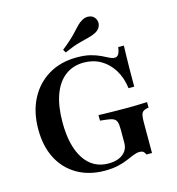

<svg xmlns="http://www.w3.org/2000/svg" viewBox="-114 -865 901 976"><g transform="rotate(-15 336.5 -377.5)"><path d="M319.4 11.3Q236.3 11.3 174.2 -24.6Q112.1 -60.5 78.6 -125.4Q45.2 -190.3 45.2 -279Q45.2 -370.2 80.6 -438.3Q116.1 -506.5 179.8 -544.4Q243.5 -582.3 328.2 -582.3Q370.2 -582.3 400 -574.6Q429.8 -566.9 451.2 -556.5Q472.6 -546 487.9 -538.3Q503.2 -530.6 516.1 -530.6Q528.2 -530.6 535.5 -541.9Q542.7 -553.2 546 -578.2H575.8Q575 -552.4 574.2 -524.2Q573.4 -496 573 -457.7Q572.6 -419.4 572.6 -362.9H542.7Q535.5 -419.4 509.7 -460.9Q483.9 -502.4 444.8 -525Q405.6 -547.6 355.6 -547.6Q298.4 -547.6 257.3 -516.1Q216.1 -484.7 194.8 -425.4Q173.4 -366.1 173.4 -281.5Q173.4 -157.3 219 -88.3Q264.5 -19.4 346 -19.4Q379 -19.4 402 -29.4Q425 -39.5 437.5 -57.3Q450 -75 450 -100V-171.8Q450 -196.8 445.6 -210.1Q441.1 -223.4 427.8 -229.4Q414.5 -235.5 388.7 -237.9L359.7 -241.1V-270.2Q376.6 -269.4 400 -269Q423.4 -268.5 450 -268.1Q476.6 -267.7 501.6 -267.7H512.1H517.7Q539.5 -267.7 566.1 -268.5Q592.7 -269.4 615.3 -270.2V-241.1L606.5 -239.5Q585.5 -235.5 579 -222.6Q572.6 -209.7 572.6 -171.8V-13.7H543.5Q538.7 -25 531.9 -30.2Q525 -35.5 512.9 -35.5Q497.6 -35.5 480.2 -28.6Q462.9 -21.8 440.7 -12.1Q418.5 -2.4 389.1 4.4Q359.7 11.3 319.4 11.3ZM281.5 -621 271.8 -637.1Q302.4 -661.3 322.2 -679.8Q341.9 -698.4 355.2 -713.3Q368.5 -728.2 379.8 -739.5Q391.1 -750.8 405.6 -758.9Q424.2 -770.2 445.2 -766.5Q466.1 -762.9 475.8 -744.4Q484.7 -727.4 478.6 -708.9Q472.6 -690.3 452.4 -679Q434.7 -669.4 412.9 -664.1Q391.1 -658.9 360.1 -650.4Q329 -641.9 281.5 -621Z"/></g></svg>

Font: Playfair 5pt SemiExpanded Light
Style: Bold
Weight: 700
Version: Version 2.203